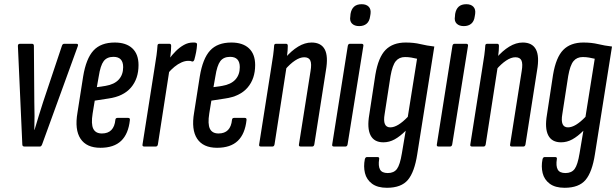

<svg xmlns="http://www.w3.org/2000/svg" viewBox="-20 -696 2927 912"><path d="M96 0Q86 0 86 -10L65 -478Q65 -488 75 -488H132Q141 -488 141 -478L143 -211Q144 -177 144 -145Q144 -113 143 -79H144Q154 -113 164 -145.5Q174 -178 185 -212L274 -478Q277 -488 285 -488H343Q353 -488 350 -478L180 -10Q176 0 170 0Z M457 6Q391 6 362.5 -37Q334 -80 348 -161L375 -333Q389 -418 424 -456Q459 -494 525 -494Q579 -494 608.5 -466.5Q638 -439 638 -387Q638 -322 602 -280Q566 -238 495 -228L430 -218L420 -157Q412 -107 423 -84.5Q434 -62 464 -62Q493 -62 509 -78.5Q525 -95 528 -127Q529 -136 538 -136H589Q598 -136 597 -126Q590 -60 555.5 -27Q521 6 457 6ZM440 -282 481 -288Q523 -295 544 -318Q565 -341 565 -377Q565 -426 519 -426Q488 -426 472.5 -405.5Q457 -385 449 -333Z M665 0Q655 0 657 -10L713 -366Q720 -407 723.5 -434Q727 -461 728 -478Q728 -488 737 -488H785Q793 -488 793 -478Q793 -458 789.5 -431Q786 -404 784 -388L787 -378L730 -10Q728 0 720 0ZM777 -347 784 -417Q798 -436 815.5 -453.5Q833 -471 853.5 -482.5Q874 -494 896 -494Q900 -494 904 -494Q908 -494 912 -492Q916 -491 916 -484Q915 -466 911.5 -448Q908 -430 903 -412Q899 -402 892 -404Q888 -406 884.5 -406.5Q881 -407 874 -407Q859 -407 842 -399.5Q825 -392 808.5 -378.5Q792 -365 777 -347Z M1011 6Q945 6 916.5 -37Q888 -80 902 -161L929 -333Q943 -418 978 -456Q1013 -494 1079 -494Q1133 -494 1162.5 -466.5Q1192 -439 1192 -387Q1192 -322 1156 -280Q1120 -238 1049 -228L984 -218L974 -157Q966 -107 977 -84.5Q988 -62 1018 -62Q1047 -62 1063 -78.5Q1079 -95 1082 -127Q1083 -136 1092 -136H1143Q1152 -136 1151 -126Q1144 -60 1109.5 -27Q1075 6 1011 6ZM994 -282 1035 -288Q1077 -295 1098 -318Q1119 -341 1119 -377Q1119 -426 1073 -426Q1042 -426 1026.5 -405.5Q1011 -385 1003 -333Z M1408 0Q1398 0 1400 -10L1455 -358Q1461 -393 1454 -408.5Q1447 -424 1425 -424Q1405 -424 1381.5 -408.5Q1358 -393 1334 -365V-420Q1364 -455 1396 -474.5Q1428 -494 1460 -494Q1505 -494 1522.5 -461.5Q1540 -429 1528 -361L1473 -10Q1471 0 1463 0ZM1219 0Q1209 0 1211 -10L1267 -366Q1274 -407 1277.5 -434Q1281 -461 1282 -478Q1282 -488 1291 -488H1339Q1347 -488 1347 -478Q1347 -458 1343.5 -431Q1340 -404 1338 -388L1341 -378L1284 -10Q1282 0 1274 0Z M1566 0Q1556 0 1558 -10L1632 -478Q1634 -488 1642 -488H1698Q1702 -488 1704.5 -485.5Q1707 -483 1706 -478L1631 -10Q1629 0 1621 0ZM1686 -572Q1664 -572 1652 -584Q1640 -596 1644 -618L1645 -630Q1649 -653 1662 -664.5Q1675 -676 1698 -676Q1720 -676 1731.5 -664Q1743 -652 1740 -630L1738 -618Q1735 -595 1721.5 -583.5Q1708 -572 1686 -572Z M1907 -494Q1946 -494 1977 -486.5Q2008 -479 2043 -475L1962 36Q1949 121 1917.5 158.5Q1886 196 1818 196Q1773 196 1747 176.5Q1721 157 1713.5 126Q1706 95 1713 60Q1716 50 1723 50H1773Q1783 50 1781 60Q1776 92 1785 109Q1794 126 1822 126Q1851 126 1865.5 106.5Q1880 87 1889 32L1907 -75Q1880 -48 1854.5 -34Q1829 -20 1801 -20Q1757 -20 1740 -53.5Q1723 -87 1734 -151L1763 -341Q1777 -424 1811.5 -459Q1846 -494 1907 -494ZM1834 -91Q1869 -91 1917 -141L1961 -417Q1948 -420 1934 -422.5Q1920 -425 1904 -425Q1876 -425 1860 -405.5Q1844 -386 1835 -335L1807 -154Q1796 -91 1834 -91Z M2063 0Q2053 0 2055 -10L2129 -478Q2131 -488 2139 -488H2195Q2199 -488 2201.5 -485.5Q2204 -483 2203 -478L2128 -10Q2126 0 2118 0ZM2183 -572Q2161 -572 2149 -584Q2137 -596 2141 -618L2142 -630Q2146 -653 2159 -664.5Q2172 -676 2195 -676Q2217 -676 2228.5 -664Q2240 -652 2237 -630L2235 -618Q2232 -595 2218.5 -583.5Q2205 -572 2183 -572Z M2411 0Q2401 0 2403 -10L2458 -358Q2464 -393 2457 -408.5Q2450 -424 2428 -424Q2408 -424 2384.5 -408.5Q2361 -393 2337 -365V-420Q2367 -455 2399 -474.5Q2431 -494 2463 -494Q2508 -494 2525.5 -461.5Q2543 -429 2531 -361L2476 -10Q2474 0 2466 0ZM2222 0Q2212 0 2214 -10L2270 -366Q2277 -407 2280.5 -434Q2284 -461 2285 -478Q2285 -488 2294 -488H2342Q2350 -488 2350 -478Q2350 -458 2346.5 -431Q2343 -404 2341 -388L2344 -378L2287 -10Q2285 0 2277 0Z M2751 -494Q2790 -494 2821 -486.5Q2852 -479 2887 -475L2806 36Q2793 121 2761.5 158.5Q2730 196 2662 196Q2617 196 2591 176.5Q2565 157 2557.5 126Q2550 95 2557 60Q2560 50 2567 50H2617Q2627 50 2625 60Q2620 92 2629 109Q2638 126 2666 126Q2695 126 2709.5 106.5Q2724 87 2733 32L2751 -75Q2724 -48 2698.5 -34Q2673 -20 2645 -20Q2601 -20 2584 -53.5Q2567 -87 2578 -151L2607 -341Q2621 -424 2655.5 -459Q2690 -494 2751 -494ZM2678 -91Q2713 -91 2761 -141L2805 -417Q2792 -420 2778 -422.5Q2764 -425 2748 -425Q2720 -425 2704 -405.5Q2688 -386 2679 -335L2651 -154Q2640 -91 2678 -91Z"/></svg>

Font: Sofia Sans Extra Condensed Medium
Style: Italic
Weight: 500
Italic angle: -9°
Version: Version 4.100